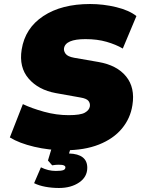

<svg xmlns="http://www.w3.org/2000/svg" viewBox="-20 -737 725 957"><path d="M302 12Q225 12 150.5 -5.5Q76 -23 29 -52L94 -218Q138 -197 199.5 -180Q261 -163 322 -163Q381 -163 403 -175.5Q425 -188 428 -207Q430 -223 420.5 -234.5Q411 -246 381 -251L258 -273Q171 -289 122.5 -345.5Q74 -402 88 -490Q105 -597 196 -657Q287 -717 429 -717Q495 -717 559 -701.5Q623 -686 660 -657L592 -495Q558 -515 511.5 -528.5Q465 -542 406 -542Q306 -542 299 -496Q297 -483 307 -469Q317 -455 350 -449L471 -428Q563 -412 608.5 -356Q654 -300 640 -213Q630 -147 587.5 -96Q545 -45 473 -16.5Q401 12 302 12ZM274 200Q239 200 206.5 194Q174 188 150 176L184 97Q220 115 258 115Q285 115 295.5 111Q306 107 306 97Q306 91 298.5 87.5Q291 84 272 84Q258 84 240 87L219 63L244 -20H339L324 28Q415 31 415 99Q415 145 374.5 172.5Q334 200 274 200Z"/></svg>

Font: Mulish ExtraBlack
Style: Italic
Weight: 1000
Italic angle: -9°
Designer: Vernon Adams
Foundry: Vernon Adams
Version: Version 3.603; ttfautohint (v1.8.3)